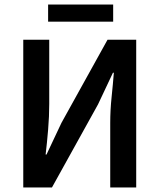

<svg xmlns="http://www.w3.org/2000/svg" viewBox="-20 -830 706 850"><path d="M83 0V-654H198V-370Q198 -315 193 -255.5Q188 -196 182 -146H186L252 -286L456 -654H583V0H468V-286Q468 -342 474 -399.5Q480 -457 484 -508H480L414 -368L210 0ZM193 -734V-810H481V-734Z"/></svg>

Font: Source Sans 3 SemiBold
Style: Regular
Weight: 600
Designer: Paul D. Hunt
Foundry: Adobe
Version: Version 3.046;hotconv 1.0.118;makeotfexe 2.5.65603